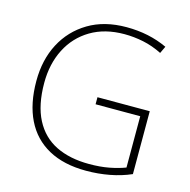

<svg xmlns="http://www.w3.org/2000/svg" viewBox="-107 -831 937 947"><g transform="rotate(15 361.0 -358.0)"><path d="M375 -355H642V-34Q592 -12 534 -1Q476 10 414 10Q300 10 221.5 -33Q143 -76 103 -157.5Q63 -239 63 -355Q63 -463 106.5 -546Q150 -629 231 -677.5Q312 -726 425 -726Q483 -726 535 -715Q587 -704 634 -682L617 -646Q569 -670 520.5 -680Q472 -690 424 -690Q324 -690 252 -647Q180 -604 141.5 -528.5Q103 -453 103 -356Q103 -243 141 -169.5Q179 -96 250 -61Q321 -26 420 -26Q476 -26 521 -34.5Q566 -43 603 -57V-319H375Z"/></g></svg>

Font: Noto Sans Cham ExtraLight
Style: Regular
Weight: 250
Version: Version 2.002